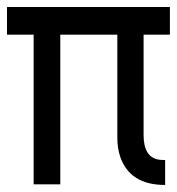

<svg xmlns="http://www.w3.org/2000/svg" viewBox="-21 -525 506 549"><path d="M-1 -425.8V-504.9H464.8V-425.8H389.6V-138.7Q389.6 -75.2 433.6 -68.4Q441.4 -67.4 451.2 -67.4V3.9Q349.6 3.9 322.3 -78.1Q314.5 -102.5 314.5 -129.9V-425.8H151.4V2H75.2V-425.8Z"/></svg>

Font: Post No Bills Colombo
Style: SemiBold
Weight: 700
Designer: Kosala Senevirathne, Siva Puranthara, Lasantha Premarathna, Tharique Azeez
Foundry: Mooniak
Version: Version 1.220 ; ttfautohint (v1.5)